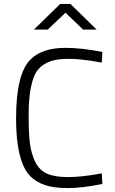

<svg xmlns="http://www.w3.org/2000/svg" viewBox="-20 -949 584 979"><path d="M502 -11Q399 10 326 10Q253 10 208.5 -5.5Q164 -21 136 -49Q108 -77 92 -122Q62 -204 62 -345Q62 -571 134 -644Q193 -705 314 -705Q397 -705 502 -684L499 -630Q395 -649 332 -649Q269 -649 234.5 -635.5Q200 -622 178.5 -599.5Q157 -577 146 -537Q126 -469 126 -367Q126 -265 133 -214.5Q140 -164 160 -123Q180 -82 219 -64Q258 -46 327 -46Q396 -46 499 -65ZM153 -798 287 -929H339L473 -798H404L314 -884L223 -798Z"/></svg>

Font: Titillium Web Light
Style: Regular
Weight: 300
Version: Version 1.002;PS 57.000;hotconv 1.0.70;makeotf.lib2.5.55311